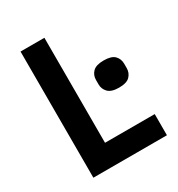

<svg xmlns="http://www.w3.org/2000/svg" viewBox="-167 -809 855 920"><g transform="rotate(-30 260.5 -349.0)"><path d="M489 0H82V-698H214V-117H489ZM405 -312Q363 -312 345 -330.5Q327 -349 327 -375V-399Q327 -426 345 -444Q363 -462 405 -462Q448 -462 465.5 -444Q483 -426 483 -399V-375Q483 -349 465.5 -330.5Q448 -312 405 -312Z"/></g></svg>

Font: IBM Plex Sans SemiBold
Style: Regular
Weight: 600
Designer: Mike Abbink, Paul van der Laan, Pieter van Rosmalen
Foundry: Bold Monday
Version: Version 3.201